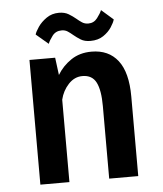

<svg xmlns="http://www.w3.org/2000/svg" viewBox="-50 -722 650 767"><g transform="rotate(-5 275.0 -339.0)"><path d="M81 0V-500H184L193 -430Q214 -465 248.5 -488.2Q283 -511.5 330.5 -511.5Q399 -511.5 436.2 -463.8Q473.5 -416 473.5 -319V0H357V-291Q357 -354.5 341 -386Q325 -417.5 286 -417.5Q254 -417.5 230 -391.8Q206 -366 197.5 -330.5V0ZM330.5 -554.5Q307 -554.5 291.8 -564Q276.5 -573.5 264 -584Q253.5 -593 243.2 -599.8Q233 -606.5 219.5 -606.5Q195.5 -606.5 182 -588.8Q168.5 -571 163.5 -557.5L114.5 -599Q117.5 -610 130.2 -628.8Q143 -647.5 164.5 -662.5Q186 -677.5 214.5 -677.5Q237.5 -677.5 253.2 -668Q269 -658.5 281.5 -648Q292.5 -638.5 303.2 -631.5Q314 -624.5 328 -624.5Q350.5 -624.5 364.2 -642.5Q378 -660.5 383 -673.5L430.5 -632Q427.5 -620 415.5 -601.5Q403.5 -583 382.5 -568.8Q361.5 -554.5 330.5 -554.5Z"/></g></svg>

Font: Trispace SemiCondensed Medium
Style: Regular
Weight: 500
Width: 4
Designer: Tyler Finck
Foundry: Etcetera Type Company
Version: Version 1.210; ttfautohint (v1.8.3)